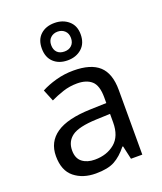

<svg xmlns="http://www.w3.org/2000/svg" viewBox="-150 -914 861 1020"><g transform="rotate(-20 280.5 -403.5)"><path d="M288 -545Q386 -545 433 -502Q480 -459 480 -365V0H416L399 -76H395Q360 -32 321.5 -11Q283 10 215 10Q142 10 94 -28.5Q46 -67 46 -149Q46 -229 109 -272.5Q172 -316 303 -320L394 -323V-355Q394 -422 365 -448Q336 -474 283 -474Q241 -474 203 -461.5Q165 -449 132 -433L105 -499Q140 -518 188 -531.5Q236 -545 288 -545ZM314 -259Q214 -255 175.5 -227Q137 -199 137 -148Q137 -103 164.5 -82Q192 -61 235 -61Q303 -61 348 -98.5Q393 -136 393 -214V-262ZM280 -606Q231 -606 201 -634Q171 -662 171 -712Q171 -762 201 -789.5Q231 -817 280 -817Q327 -817 359 -789.5Q391 -762 391 -713Q391 -662 359.5 -634Q328 -606 280 -606ZM280 -656Q305 -656 320.5 -671Q336 -686 336 -712Q336 -738 320 -753Q304 -768 280 -768Q256 -768 240 -753Q224 -738 224 -712Q224 -686 238.5 -671Q253 -656 280 -656Z"/></g></svg>

Font: Noto Sans Lydian
Style: Regular
Weight: 400
Designer: Monotype Design Team
Foundry: Monotype Imaging Inc.
Version: Version 2.002; ttfautohint (v1.8.4.7-5d5b)